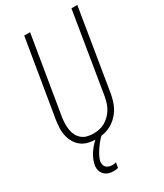

<svg xmlns="http://www.w3.org/2000/svg" viewBox="-233 -823 967 1134"><g transform="rotate(-30 250.0 -256.0)"><path d="M199 8Q172 8 146 2Q120 -4 99.5 -19Q79 -34 66 -56Q53 -78 47 -103.5Q41 -129 42 -156Q43 -183 47 -210L134 -735H174L86 -204Q83 -183 82.5 -162Q82 -141 85.5 -120.5Q89 -100 98 -82.5Q107 -65 122.5 -52Q138 -39 158.5 -34Q179 -29 200 -29Q220 -29 240 -33Q260 -37 278.5 -47.5Q297 -58 312.5 -73.5Q328 -89 339 -107.5Q350 -126 356 -146Q362 -166 366 -186L456 -735H496L405 -180Q400 -155 392.5 -131Q385 -107 371.5 -85Q358 -63 338.5 -44.5Q319 -26 296 -14Q273 -2 248 3Q223 8 199 8ZM192 223Q174 223 157.5 217.5Q141 212 129.5 200Q118 188 113.5 171Q109 154 112 136Q116 115 125 95Q134 75 147 56.5Q160 38 175.5 22Q191 6 209 -8H240L239 0Q223 14 210 30Q197 46 185.5 63Q174 80 164.5 98Q155 116 151 135Q150 146 152.5 156.5Q155 167 162.5 174Q170 181 180.5 184.5Q191 188 203 188Q209 188 216 187Q223 186 229 183L223 219Q216 221 208 222Q200 223 192 223Z"/></g></svg>

Font: Iosevka Extralight Oblique
Style: Regular
Weight: 200
Italic angle: -9°
Monospace: yes
Designer: Belleve Invis
Foundry: Belleve Invis
Version: Version 32.5.0; ttfautohint (v1.8.4)